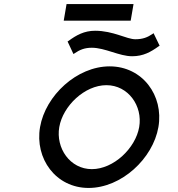

<svg xmlns="http://www.w3.org/2000/svg" viewBox="-20 -918 881 949"><path d="M309 -898 295 -816H626L640 -898ZM450 -766C396 -766 357 -744 319 -716L314 -713L343 -651L348 -654C374 -672 398 -682 434 -682C499 -682 570 -640 633 -640C688 -640 725 -661 764 -689L769 -692L739 -754L735 -751C709 -733 685 -724 649 -724C606 -724 540 -766 450 -766ZM506 -497C614 -497 686 -394 668 -290C650 -186 542 -82 434 -82C326 -82 255 -186 273 -290C291 -394 398 -497 506 -497ZM418 11C580 11 736 -134 763 -290C790 -446 684 -590 522 -590C360 -590 205 -446 178 -290C151 -134 256 11 418 11Z"/></svg>

Font: Charger Monospace
Style: Regular
Weight: 400
Designer: Jasper
Foundry: Cannot Into Space Fonts
Version: Version 0.980